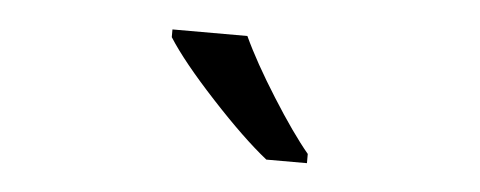

<svg xmlns="http://www.w3.org/2000/svg" viewBox="-28 -813 632 253"><g transform="rotate(5 288.5 -686.0)"><path d="M383.8 -606H330.1Q298.3 -631.3 254.9 -678.2Q211.4 -725.1 191.9 -755.9V-766.1H291Q306.6 -732.4 334.5 -688.2Q362.3 -644 383.8 -618.2Z"/></g></svg>

Font: f08745844
Style: Regular
Weight: 400
Foundry: Ascender Corporation
Version: Version 1.10